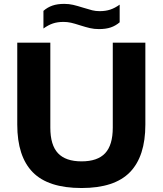

<svg xmlns="http://www.w3.org/2000/svg" viewBox="-20 -960 838 990"><path d="M69 -317.5V-740H239.5V-302Q239.5 -212 279 -170Q318.5 -128 400.5 -128Q483 -128 522.2 -170Q561.5 -212 561.5 -302V-740H729.5V-317.5Q729.5 -154 650 -72.2Q570.5 9.5 400.5 9.5Q228.5 9.5 148.8 -72Q69 -153.5 69 -317.5ZM392.5 -829.5Q365 -838.5 346.2 -842.8Q327.5 -847 307.5 -847Q276.5 -847 252.8 -839Q229 -831 204 -813V-904Q225 -922.5 250.5 -931.2Q276 -940 311 -940Q335.5 -940 357 -935Q378.5 -930 408.5 -920.5Q437 -911.5 455.2 -907Q473.5 -902.5 493.5 -902.5Q524.5 -902.5 548.5 -910.5Q572.5 -918.5 597 -936V-845Q576 -827 550.8 -818.5Q525.5 -810 490 -810Q465.5 -810 444 -815Q422.5 -820 392.5 -829.5Z"/></svg>

Font: Encode Sans Semi Expanded
Style: Bold
Weight: 700
Width: 6
Designer: Multiple Designers
Foundry: Impallari Type
Version: Version 2.000